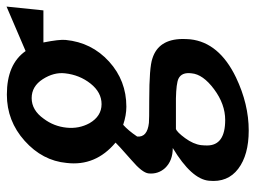

<svg xmlns="http://www.w3.org/2000/svg" viewBox="-117 -428 784 590"><g transform="rotate(-90 275.0 -133.0)"><path d="M447.3 -323.2Q439.5 -243.2 380.9 -189.9Q322.3 -136.7 242.2 -136.7Q215.8 -136.7 186.5 -146.5Q168.9 -130.9 150.4 -103.5Q147.5 -72.3 192.4 -67.4Q199.2 -66.4 263.7 -66.4Q363.3 -66.4 390.6 -56.6Q449.2 -38.1 450.2 35.2Q450.2 46.9 449.2 59.6Q439.5 148.4 332 200.2Q250 239.3 168.9 239.3Q93.8 239.3 51.3 207Q8.8 174.8 14.6 117.2Q19.5 63.5 115.2 5.9Q76.2 5.9 53.7 -17.6Q34.2 -39.1 37.1 -68.4Q39.1 -87.9 78.1 -121.1Q127.9 -165 131.8 -169.9Q58.6 -231.4 69.3 -320.3Q76.2 -394.5 137.2 -449.2Q198.2 -503.9 279.3 -503.9Q373 -503.9 413.1 -446.3L549.8 -504.9L538.1 -391.6H439.5Q449.2 -342.8 447.3 -323.2ZM177.7 -320.3Q173.8 -282.2 191.4 -250Q212.9 -212.9 250 -212.9Q286.1 -212.9 313 -246.6Q339.8 -280.3 344.7 -325.2Q348.6 -359.4 326.7 -393.6Q304.7 -427.7 268.6 -427.7Q231.4 -427.7 205.1 -390.6Q181.6 -359.4 177.7 -320.3ZM173.8 15.6Q164.1 18.6 145.5 43.9Q127 69.3 124 92.8Q123 102.5 123 111.3Q123 167 201.2 167Q250 167 295.9 132.8Q341.8 98.6 344.7 63.5Q348.6 33.2 328.1 23.4Q313.5 16.6 267.6 15.6Z"/></g></svg>

Font: Puritan
Style: BoldItalic
Weight: 700
Version: 2.1